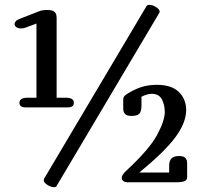

<svg xmlns="http://www.w3.org/2000/svg" viewBox="-20 -750 840 790"><path d="M67 -633Q54 -633 47 -638.5Q40 -644 40 -651Q40 -656 44.5 -662Q49 -668 60 -672L139 -703Q154 -709 173 -709Q195 -709 204 -701.5Q213 -694 213 -677V-348H250Q284 -348 284 -327Q284 -318 278 -313Q272 -308 255 -308H89Q72 -308 66 -313Q60 -318 60 -327Q60 -348 94 -348H130V-653L84 -636Q77 -633 67 -633ZM595 -730Q608 -730 622.5 -720.5Q637 -711 637 -702Q637 -699 636 -698L213 15Q211 20 202 20Q189 20 174.5 10.5Q160 1 160 -9Q161 -12 161 -14L583 -725Q586 -730 595 -730ZM487 -305V-339Q487 -348 490.5 -353Q494 -358 505 -365Q536 -384 564 -392.5Q592 -401 625 -401Q686 -401 716 -371.5Q746 -342 746 -297Q746 -246 702.5 -186.5Q659 -127 553 -40H676V-68Q676 -89 686 -98.5Q696 -108 717 -108Q735 -108 742.5 -100.5Q750 -93 750 -77V-21Q750 -9 739 -4.5Q728 0 705 0H506Q494 0 487.5 -5Q481 -10 481 -19Q481 -30 500 -48Q595 -136 626.5 -195Q658 -254 658 -289Q658 -319 646 -341.5Q634 -364 604 -364Q586 -364 562 -352V-314Q562 -291 553 -282Q544 -273 521 -273Q503 -273 495 -280.5Q487 -288 487 -305Z"/></svg>

Font: Marmelad for Arash.Academy
Style: Regular
Weight: 400
Designer: Manvel Shmavonyan
Foundry: Cyreal
Version: Version 1.110;Glyphs 3.2 (3202)